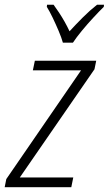

<svg xmlns="http://www.w3.org/2000/svg" viewBox="-44 -785 457 805"><path d="M-24.4 0 -17.6 -34.2 295.9 -490.2H93.8L102.1 -530.3H359.4L352.1 -494.6L39.1 -41H263.2L254.9 0ZM219.7 -606Q213.9 -627 201.9 -655.3Q189.9 -683.6 176.8 -710.9Q163.6 -738.3 152.3 -756.3L153.3 -765.1H180.7Q191.4 -750.5 203.4 -732.4Q215.3 -714.4 226.8 -694.1Q238.3 -673.8 247.6 -653.8Q273.4 -682.1 303.2 -711.9Q333 -741.7 362.8 -765.1H392.1L391.1 -756.3Q372.6 -738.3 347.7 -711.4Q322.8 -684.6 299.6 -656.5Q276.4 -628.4 261.7 -606Z"/></svg>

Font: Open Sans SemiCondensed Light
Style: Italic
Weight: 300
Width: 4
Italic angle: -12°
Designer: Monotype Design Team
Foundry: Monotype Imaging Inc.
Version: Version 3.000